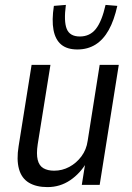

<svg xmlns="http://www.w3.org/2000/svg" viewBox="-20 -755 537 784"><path d="M174 9Q128 9 98 -9Q68 -27 57.5 -65Q47 -103 56 -158L109 -490H186L134 -166Q128 -126 134 -102Q140 -78 157.5 -68Q175 -58 201 -58Q234 -58 263 -73.5Q292 -89 312.5 -116.5Q333 -144 338 -180L387 -490H465L387 0H314L329 -94H335Q308 -47 266.5 -19Q225 9 174 9ZM296 -553Q254 -553 230 -573Q206 -593 198.5 -632.5Q191 -672 200 -731L249 -735Q240 -668 252.5 -637Q265 -606 306 -606Q347 -606 371.5 -637Q396 -668 411 -735L459 -731Q446 -672 424 -632.5Q402 -593 370 -573Q338 -553 296 -553Z"/></svg>

Font: Nunito Sans 10pt Condensed
Style: Italic
Weight: 400
Width: 3
Italic angle: -9°
Designer: Vernon Adams
Foundry: Vernon Adams
Version: Version 3.101;gftools[0.9.27]